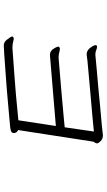

<svg xmlns="http://www.w3.org/2000/svg" viewBox="211 -866 577 1040"><g transform="rotate(90 500.0 -345.5)"><path d="M684 -155Q688 -179 694 -219Q700 -259 707.5 -307Q715 -355 722.5 -404Q730 -453 736.5 -495Q743 -537 747 -563Q748 -565 752 -570.5Q756 -576 756 -582.5Q756 -589 744 -601.5Q732 -614 712 -614Q686 -610 547 -598Q498 -593 448.5 -588.5Q399 -584 356.5 -580.5Q314 -577 287 -574L277 -573Q261 -573 251.5 -577.5Q242 -582 233 -582Q224 -582 224 -574.5Q224 -567 231 -556Q249 -526 273 -526Q280 -526 307 -530Q326 -532 378 -536.5Q430 -541 489.5 -546.5Q549 -552 603 -556.5Q657 -561 692 -565L669 -407Q652 -405 618 -402Q584 -399 473.5 -389Q363 -379 295 -374H289Q276 -374 263 -377.5Q250 -381 242 -381Q232 -378 232 -373Q232 -367 238 -356Q252 -327 278 -327L662 -359Q636 -184 631 -156Q586 -151 494 -143Q448 -139 400 -135.5Q352 -132 310.5 -129Q269 -126 243 -124H236Q219 -124 206.5 -127.5Q194 -131 189.5 -131Q185 -131 181 -128.5Q177 -126 177 -121.5Q177 -117 196 -92Q208 -77 226 -77Q244 -77 364 -86Q414 -89 465.5 -93.5Q517 -98 561.5 -102Q606 -106 634 -108.5Q662 -111 671 -112Q680 -113 690 -116.5Q700 -120 700 -131V-133Q700 -146 684 -155Z"/></g></svg>

Font: LXGW WenKai Mono TC Light
Style: Regular
Weight: 300
Designer: LXGW / Fontworks Inc.
Foundry: LXGW / Fontworks Inc.
Version: Version 1.330